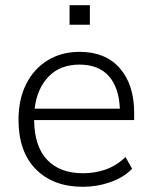

<svg xmlns="http://www.w3.org/2000/svg" viewBox="-20 -709 583 737"><path d="M298 8Q184 8 117.5 -59.5Q51 -127 51 -249Q51 -328 80.5 -386.5Q110 -445 163 -477.5Q216 -510 286 -510Q385 -510 440 -447Q495 -384 495 -276V-248H111Q112 -147 161 -95.5Q210 -44 299 -44Q344 -44 384.5 -58Q425 -72 462 -106L487 -61Q455 -28 404 -10Q353 8 298 8ZM285 -461Q211 -461 166.5 -415Q122 -369 113 -292H440Q437 -372 398 -416.5Q359 -461 285 -461ZM247 -614V-689H325V-614Z"/></svg>

Font: Mulish Light
Style: Regular
Weight: 300
Designer: Vernon Adams
Foundry: Vernon Adams
Version: Version 3.603; ttfautohint (v1.8.3)